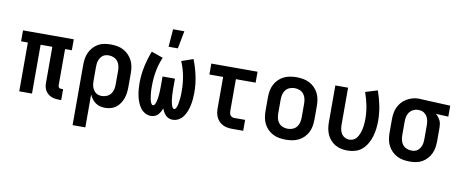

<svg xmlns="http://www.w3.org/2000/svg" viewBox="-79 -1117 4008 1677"><g transform="rotate(10 1925.0 -278.5)"><path d="M484 12H466Q448 12 430.5 9.5Q413 7 397 0.5Q381 -6 367 -17.5Q353 -29 344 -44Q335 -59 331 -76Q327 -93 327 -111V-433H223V0H110V-433H50V-530H500V-433H440V-111Q440 -106 441.5 -101Q443 -96 446.5 -92Q450 -88 455.5 -86.5Q461 -85 466 -85H484Z M620 210V-325Q620 -353 624.5 -381.5Q629 -410 641 -435.5Q653 -461 672.5 -482.5Q692 -504 716.5 -518Q741 -532 769.5 -537Q798 -542 826 -542Q855 -542 884 -537Q913 -532 939 -518.5Q965 -505 985.5 -484Q1006 -463 1019 -437.5Q1032 -412 1037 -383Q1042 -354 1042 -325V-205Q1042 -179 1039 -153Q1036 -127 1027.5 -102.5Q1019 -78 1004.5 -56Q990 -34 969.5 -18Q949 -2 923.5 5Q898 12 872 12Q850 12 828 6.5Q806 1 787.5 -12Q769 -25 755.5 -43.5Q742 -62 733 -82V210ZM826 -85Q849 -85 870 -94Q891 -103 905 -120.5Q919 -138 924 -160.5Q929 -183 929 -205V-325Q929 -347 924 -369.5Q919 -392 905.5 -409.5Q892 -427 870.5 -436Q849 -445 827 -445Q812 -445 798 -441.5Q784 -438 772.5 -429Q761 -420 753 -407.5Q745 -395 740.5 -381.5Q736 -368 734.5 -353.5Q733 -339 733 -325V-205Q733 -191 734.5 -176.5Q736 -162 740.5 -148.5Q745 -135 753 -122.5Q761 -110 772.5 -101Q784 -92 798 -88.5Q812 -85 826 -85Z M1472 12Q1455 12 1438.5 6Q1422 0 1410 -12.5Q1398 -25 1389.5 -40Q1381 -55 1375 -71Q1369 -55 1360.5 -40Q1352 -25 1340 -12.5Q1328 0 1311.5 6Q1295 12 1278 12Q1250 12 1225 -2.5Q1200 -17 1184 -40Q1168 -63 1158 -89.5Q1148 -116 1142.5 -143Q1137 -170 1134.5 -198Q1132 -226 1132 -254Q1132 -328 1147.5 -401Q1163 -474 1190 -542L1293 -506Q1267 -446 1255 -382Q1243 -318 1243 -253Q1243 -245 1243 -237.5Q1243 -230 1243 -222.5Q1243 -215 1243.5 -207.5Q1244 -200 1244.5 -192.5Q1245 -185 1246 -177.5Q1247 -170 1248 -162.5Q1249 -155 1250 -147.5Q1251 -140 1252.5 -132.5Q1254 -125 1256 -117.5Q1258 -110 1261 -103Q1264 -96 1269 -89.5Q1274 -83 1281 -83Q1289 -83 1294 -90Q1299 -97 1302 -104.5Q1305 -112 1307 -120Q1309 -128 1310.5 -136Q1312 -144 1313.5 -152Q1315 -160 1315.5 -168Q1316 -176 1317 -184Q1318 -192 1318.5 -200Q1319 -208 1319 -216.5Q1319 -225 1319.5 -233Q1320 -241 1320 -249Q1320 -257 1320 -265V-345H1430V-265Q1430 -257 1430 -249Q1430 -241 1430.5 -233Q1431 -225 1431 -216.5Q1431 -208 1431.5 -200Q1432 -192 1433 -184Q1434 -176 1434.5 -168Q1435 -160 1436.5 -152Q1438 -144 1439.5 -136Q1441 -128 1443 -120Q1445 -112 1448 -104.5Q1451 -97 1456 -90Q1461 -83 1469 -83Q1476 -83 1481 -89.5Q1486 -96 1489 -103Q1492 -110 1494 -117.5Q1496 -125 1497.5 -132.5Q1499 -140 1500 -147.5Q1501 -155 1502 -162.5Q1503 -170 1504 -177.5Q1505 -185 1505.5 -192.5Q1506 -200 1506.5 -207.5Q1507 -215 1507 -222.5Q1507 -230 1507 -237.5Q1507 -245 1507 -253Q1507 -318 1495 -382Q1483 -446 1457 -506L1560 -542Q1587 -474 1602.5 -401Q1618 -328 1618 -254Q1618 -226 1615.5 -198Q1613 -170 1607.5 -143Q1602 -116 1592 -89.5Q1582 -63 1566 -40Q1550 -17 1525 -2.5Q1500 12 1472 12ZM1327 -610 1339 -767H1439L1409 -610Z M2096 0H1997Q1977 0 1956 -3.5Q1935 -7 1916.5 -16Q1898 -25 1883 -40Q1868 -55 1858.5 -74Q1849 -93 1845.5 -113.5Q1842 -134 1842 -155V-433H1720V-530H2130V-433H1955V-155Q1955 -145 1956.5 -134.5Q1958 -124 1963.5 -115.5Q1969 -107 1978 -102Q1987 -97 1997 -97H2096Z M2475 12Q2446 12 2417 7Q2388 2 2362 -11Q2336 -24 2315 -45Q2294 -66 2281 -92Q2268 -118 2263 -147Q2258 -176 2258 -205V-325Q2258 -354 2263 -383Q2268 -412 2281 -438Q2294 -464 2315 -485Q2336 -506 2362 -519Q2388 -532 2417 -537Q2446 -542 2475 -542Q2504 -542 2533 -537Q2562 -532 2588 -519Q2614 -506 2635 -485Q2656 -464 2669 -438Q2682 -412 2687 -383Q2692 -354 2692 -325V-205Q2692 -176 2687 -147Q2682 -118 2669 -92Q2656 -66 2635 -45Q2614 -24 2588 -11Q2562 2 2533 7Q2504 12 2475 12ZM2475 -85Q2498 -85 2519.5 -93.5Q2541 -102 2555 -120Q2569 -138 2574 -160Q2579 -182 2579 -205V-325Q2579 -348 2574 -370Q2569 -392 2555 -410Q2541 -428 2519.5 -436.5Q2498 -445 2475 -445Q2452 -445 2430.5 -436.5Q2409 -428 2395 -410Q2381 -392 2376 -370Q2371 -348 2371 -325V-205Q2371 -182 2376 -160Q2381 -138 2395 -120Q2409 -102 2430.5 -93.5Q2452 -85 2475 -85Z M3021 12Q2993 12 2965.5 6Q2938 0 2913.5 -14Q2889 -28 2870.5 -49Q2852 -70 2840.5 -95.5Q2829 -121 2824.5 -149Q2820 -177 2820 -205V-530H2933V-205Q2933 -184 2936.5 -163Q2940 -142 2951 -124Q2962 -106 2981 -95.5Q3000 -85 3021 -85Q3037 -85 3052 -90.5Q3067 -96 3078.5 -107.5Q3090 -119 3097.5 -133Q3105 -147 3110.5 -162Q3116 -177 3119.5 -192.5Q3123 -208 3125 -224Q3127 -240 3128 -256Q3129 -272 3129 -287Q3129 -347 3117.5 -405Q3106 -463 3086 -519L3193 -552Q3216 -488 3229 -421.5Q3242 -355 3242 -288Q3242 -253 3237.5 -218Q3233 -183 3223 -149.5Q3213 -116 3195 -85Q3177 -54 3151 -31Q3125 -8 3090.5 2Q3056 12 3021 12Z M3574 12Q3545 12 3516 7Q3487 2 3461 -11.5Q3435 -25 3414.5 -46Q3394 -67 3381 -92.5Q3368 -118 3363 -147Q3358 -176 3358 -205V-325Q3358 -353 3362.5 -380Q3367 -407 3378.5 -432Q3390 -457 3408.5 -478Q3427 -499 3451 -513Q3475 -527 3501.5 -535Q3528 -543 3556 -543Q3561 -543 3565.5 -542.5Q3570 -542 3575 -542L3839 -530V-433L3728 -438Q3741 -428 3751 -415Q3761 -402 3768 -387.5Q3775 -373 3777.5 -357Q3780 -341 3780 -325V-205Q3780 -177 3775.5 -148.5Q3771 -120 3759 -94.5Q3747 -69 3727.5 -47.5Q3708 -26 3683.5 -12Q3659 2 3630.5 7Q3602 12 3574 12ZM3573 -85Q3588 -85 3602 -88.5Q3616 -92 3627.5 -101Q3639 -110 3647 -122.5Q3655 -135 3659.5 -148.5Q3664 -162 3665.5 -176.5Q3667 -191 3667 -205V-325Q3667 -345 3663.5 -365Q3660 -385 3650 -402.5Q3640 -420 3623 -431.5Q3606 -443 3586 -444L3575 -445H3566Q3545 -445 3525 -434.5Q3505 -424 3492.5 -406.5Q3480 -389 3475.5 -368Q3471 -347 3471 -325V-205Q3471 -183 3476 -160.5Q3481 -138 3494.5 -120.5Q3508 -103 3529.5 -94Q3551 -85 3573 -85Z"/></g></svg>

Font: Lode Term
Style: Bold
Weight: 700
Monospace: yes
Designer: Belleve Invis
Foundry: Belleve Invis
Version: Version 29.2.0